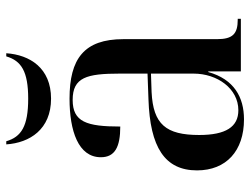

<svg xmlns="http://www.w3.org/2000/svg" viewBox="-113 -676 799 613"><g transform="rotate(-90 286.5 -369.5)"><path d="M278 -606C376 -606 418 -674 423 -749H413C399 -701 365 -679 278 -679C190 -679 156 -701 142 -749H132C137 -674 180 -606 278 -606ZM212 10C283 10 340 -22 363 -104H365V0H533V-10H530C485 -10 468 -26 468 -76V-375C468 -501 405 -547 278 -547C175 -547 91 -519 91 -447C91 -402 124 -385 189 -385C189 -493 204 -537 274 -537C346 -537 358 -492 358 -387V-298L276 -295C123 -290 49 -243 49 -140C49 -47 111 10 212 10ZM241 -8C188 -8 162 -48 162 -133C162 -239 196 -280 299 -285L358 -287V-151C358 -75 310 -8 241 -8Z"/></g></svg>

Font: Noto Serif Display Medium
Style: Regular
Weight: 500
Designer: Monotype Design Team
Foundry: Monotype Imaging Inc.
Version: Version 2.009